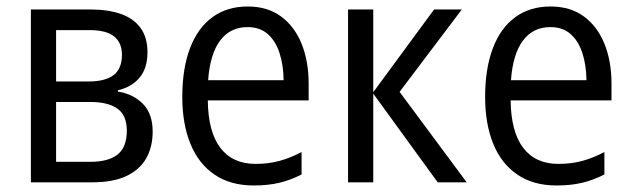

<svg xmlns="http://www.w3.org/2000/svg" viewBox="-20 -565 1961 595"><path d="M437 -402.8Q437 -354 412.8 -324.7Q388.7 -295.4 345.2 -285.2V-281.2Q392.6 -273.9 422.9 -243.2Q453.1 -212.4 453.1 -157.2Q453.1 -109.4 432.9 -74Q412.6 -38.6 371.3 -19.3Q330.1 0 266.1 0H75.7V-535.6H261.2Q315.4 -535.6 354.7 -521.7Q394 -507.8 415.5 -478.5Q437 -449.2 437 -402.8ZM373 -160.2Q373 -207.5 344 -228.3Q314.9 -249 259.8 -249H153.8V-63.5H259.3Q315.9 -63.5 344.5 -86.2Q373 -108.9 373 -160.2ZM357.9 -395Q357.9 -432.6 333.7 -452.1Q309.6 -471.7 256.8 -471.7H153.8V-312.5H253.9Q306.6 -312.5 332.3 -332.5Q357.9 -352.5 357.9 -395Z M747.6 -544.9Q809.1 -544.9 851.1 -513.9Q893.1 -482.9 914.8 -429Q936.5 -375 936.5 -305.7V-253.9H624Q625 -156.7 662.8 -106.9Q700.7 -57.1 772 -57.1Q812 -57.1 845.5 -66.2Q878.9 -75.2 914.6 -93.8V-24.4Q880.4 -6.8 845.5 1.5Q810.5 9.8 766.1 9.8Q694.3 9.8 644.8 -23.9Q595.2 -57.6 570.1 -119.4Q544.9 -181.2 544.9 -264.6Q544.9 -352.5 568.8 -415.5Q592.8 -478.5 638.2 -511.7Q683.6 -544.9 747.6 -544.9ZM747.1 -481Q693.4 -481 662.1 -439.2Q630.9 -397.5 625 -316.4H858.9Q858.4 -362.8 846.4 -400.1Q834.5 -437.5 810.1 -459.2Q785.6 -481 747.1 -481Z M1325.2 -535.6H1411.1L1218.3 -280.3L1426.3 0H1336.4L1136.7 -274.9V0H1058.6V-535.6H1136.7V-279.3Z M1686 -544.9Q1747.6 -544.9 1789.6 -513.9Q1831.5 -482.9 1853.3 -429Q1875 -375 1875 -305.7V-253.9H1562.5Q1563.5 -156.7 1601.3 -106.9Q1639.2 -57.1 1710.4 -57.1Q1750.5 -57.1 1783.9 -66.2Q1817.4 -75.2 1853 -93.8V-24.4Q1818.8 -6.8 1783.9 1.5Q1749 9.8 1704.6 9.8Q1632.8 9.8 1583.3 -23.9Q1533.7 -57.6 1508.5 -119.4Q1483.4 -181.2 1483.4 -264.6Q1483.4 -352.5 1507.3 -415.5Q1531.2 -478.5 1576.7 -511.7Q1622.1 -544.9 1686 -544.9ZM1685.5 -481Q1631.8 -481 1600.6 -439.2Q1569.3 -397.5 1563.5 -316.4H1797.4Q1796.9 -362.8 1784.9 -400.1Q1772.9 -437.5 1748.5 -459.2Q1724.1 -481 1685.5 -481Z"/></svg>

Font: Open Sans SemiCondensed
Style: Regular
Weight: 400
Width: 4
Designer: Monotype Design Team
Foundry: Monotype Imaging Inc.
Version: Version 3.000